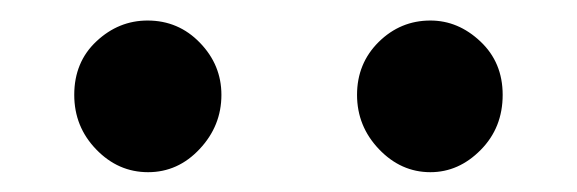

<svg xmlns="http://www.w3.org/2000/svg" viewBox="-20 -838 565 188"><path d="M196.8 -745.1Q196.8 -714.8 175.5 -692.1Q154.3 -669.4 125 -669.4Q95.7 -669.4 74.2 -691.7Q52.7 -713.9 52.7 -745.1Q52.7 -777.3 74.5 -797.6Q96.2 -817.9 124.5 -817.9Q154.8 -817.9 175.8 -796.1Q196.8 -774.4 196.8 -745.1ZM472.2 -745.1Q472.2 -712.9 450.7 -691.2Q429.2 -669.4 401.4 -669.4Q372.6 -669.4 351.1 -691.9Q329.6 -714.4 329.6 -745.1Q329.6 -775.9 350.8 -796.9Q372.1 -817.9 401.4 -817.9Q428.7 -817.9 450.4 -797.4Q472.2 -776.9 472.2 -745.1Z"/></svg>

Font: Anka/Coder Condensed
Style: Bold
Weight: 700
Width: 4
Monospace: yes
Version: Version 001.100